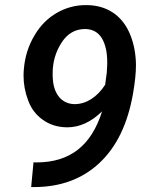

<svg xmlns="http://www.w3.org/2000/svg" viewBox="-20 -741 596 764"><path d="M113.3 -95.2 104 3.4H114.7C220.2 3.4 307.1 -28.3 375.5 -92.3C443.8 -156.2 488.3 -248 509.3 -368.7C517.1 -413.1 521 -450.7 521 -482.4C521 -488.3 521 -493.7 520.5 -499C518.1 -541 509.3 -579.1 493.7 -613.3C462.4 -681.2 404.8 -718.8 328.6 -720.7C326.2 -720.7 323.7 -720.7 321.3 -720.7C280.3 -720.7 241.7 -710.4 205.6 -689.5C169.4 -668.5 139.6 -638.7 116.7 -599.1C93.3 -559.6 79.6 -516.6 75.2 -469.2C74.2 -459 73.7 -449.2 73.7 -439.9C73.7 -406.7 79.6 -374.5 91.8 -341.8C103.5 -309.6 123 -283.7 149.9 -264.6C176.8 -245.1 209 -234.9 245.6 -234.4C246.6 -234.4 247.1 -234.4 248 -234.4C296.4 -234.4 342.8 -255.4 386.2 -297.9C343.3 -161.6 258.8 -94.7 124.5 -94.7C123 -94.7 122.1 -94.7 120.6 -94.7ZM274.4 -326.7C225.6 -328.6 194.8 -366.2 190.4 -424.3C189.5 -433.1 189.5 -441.4 189.5 -449.7C189.5 -493.7 201.2 -534.2 224.6 -570.8C248 -607.4 279.3 -625.5 318.4 -625.5C319.8 -625.5 320.8 -625.5 322.3 -625.5C351.1 -624 372.1 -611.3 386.2 -587.4C399.9 -563.5 406.7 -531.7 406.7 -493.2C406.7 -490.7 406.7 -488.3 406.7 -485.4L404.8 -451.2L398.4 -403.8C367.2 -355 323.2 -326.7 277.8 -326.7C276.4 -326.7 275.4 -326.7 274.4 -326.7Z"/></svg>

Font: Roboto Medium
Style: Italic
Weight: 500
Italic angle: -12°
Designer: Google
Version: Version 2.137; 2017